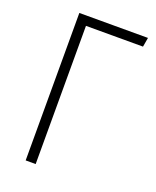

<svg xmlns="http://www.w3.org/2000/svg" viewBox="-130 -760 678 837"><g transform="rotate(20 209.0 -342.0)"><path d="M410.2 -684.1 402.8 -641.1H138.2V0H91.8V-684.1Z"/></g></svg>

Font: Fira Sans Compressed ExtraLight
Style: Regular
Weight: 250
Width: 1
Designer: Carrois Corporate & Edenspiekermann AG
Foundry: Carrois Corporate GbR & Edenspiekermann AG
Version: Version 4.203;PS 004.203;hotconv 1.0.88;makeotf.lib2.5.64775